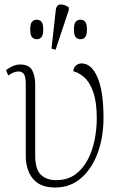

<svg xmlns="http://www.w3.org/2000/svg" viewBox="-20 -827 550 857"><path d="M226 10Q160 10 127.5 -28.5Q95 -67 95 -134V-451Q95 -482 87.5 -495Q80 -508 62 -508Q42 -508 17 -490L7 -514Q21 -525 37 -532Q53 -539 70 -539Q110 -539 123.5 -513.5Q137 -488 137 -451V-134Q137 -72 162 -47.5Q187 -23 230 -23Q281 -23 315.5 -48Q350 -73 371.5 -114Q393 -155 402.5 -203.5Q412 -252 412 -298Q412 -372 396 -416.5Q380 -461 356 -482Q332 -503 307 -509Q309 -528 320.5 -536Q332 -544 344 -544Q388 -544 415 -482Q442 -420 442 -301Q442 -216 416.5 -145.5Q391 -75 342.5 -32.5Q294 10 226 10ZM228 -605 210 -610 229 -782Q232 -807 251 -807Q270 -807 287 -794V-782ZM144 -652Q131 -652 123 -661Q115 -670 115 -696Q115 -721 123 -730Q131 -739 144 -739Q157 -739 165 -730Q173 -721 173 -696Q173 -670 165 -661Q157 -652 144 -652ZM339 -652Q326 -652 318 -661Q310 -670 310 -696Q310 -721 318 -730Q326 -739 339 -739Q352 -739 360 -730Q368 -721 368 -696Q368 -670 360 -661Q352 -652 339 -652Z"/></svg>

Font: Noto Serif ExtraLight
Style: Regular
Weight: 200
Designer: Monotype Design Team
Foundry: Monotype Imaging Inc.
Version: Version 2.015; ttfautohint (v1.8.4.7-5d5b)